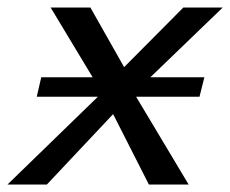

<svg xmlns="http://www.w3.org/2000/svg" viewBox="-26 -492 614 512"><path d="M-6 0 235 -234H72L84 -286H221L109 -472H215L305 -313L463 -472H568L375 -286H519L506 -234H337L477 0H371L276 -187H275L99 0Z"/></svg>

Font: Coval
Style: Italic
Weight: 400
Foundry: Context Ltd
Version: Version 001.000